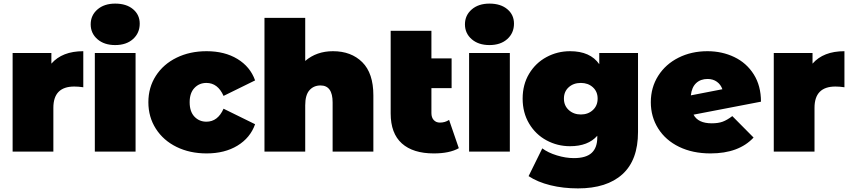

<svg xmlns="http://www.w3.org/2000/svg" viewBox="-20 -841 4718 1065"><path d="M442 -557C364 -557 305 -534 265 -488V-547H50V0H276V-243C276 -321.7 314.7 -361 392 -361C407.3 -361 424 -359.7 442 -357Z M506 -547V0H732V-547ZM520.5 -623.5C545.5 -601.8 578.3 -591 619 -591C660.3 -591 693.3 -602.2 718 -624.5C742.7 -646.8 755 -675.3 755 -710C755 -742.7 742.7 -769.3 718 -790C693.3 -810.7 660.3 -821 619 -821C578.3 -821 545.5 -810.2 520.5 -788.5C495.5 -766.8 483 -739.3 483 -706C483 -672.7 495.5 -645.2 520.5 -623.5Z M959.5 -26C1008.5 -2 1064 10 1126 10C1192.7 10 1249.7 -4.3 1297 -33C1344.3 -61.7 1377 -101.3 1395 -152L1220 -238C1198.7 -190 1167 -166 1125 -166C1098.3 -166 1076.2 -175.3 1058.5 -194C1040.8 -212.7 1032 -239.3 1032 -274C1032 -308 1040.8 -334.3 1058.5 -353C1076.2 -371.7 1098.3 -381 1125 -381C1167 -381 1198.7 -357 1220 -309L1395 -395C1377 -445.7 1344.3 -485.3 1297 -514C1249.7 -542.7 1192.7 -557 1126 -557C1064 -557 1008.5 -545 959.5 -521C910.5 -497 872.2 -463.5 844.5 -420.5C816.8 -377.5 803 -328.7 803 -274C803 -219.3 816.8 -170.3 844.5 -127C872.2 -83.7 910.5 -50 959.5 -26Z M1989.5 -496C1948.5 -536.7 1894.3 -557 1827 -557C1766.3 -557 1715 -539 1673 -503V-742H1447V0H1673V-257C1673 -295 1680.8 -322.8 1696.5 -340.5C1712.2 -358.2 1732.7 -367 1758 -367C1802.7 -367 1825 -335.7 1825 -273V0H2051V-312C2051 -394 2030.5 -455.3 1989.5 -496Z M2525 -19 2471 -176C2456.3 -166 2439.3 -161 2420 -161C2406 -161 2394.7 -165.7 2386 -175C2377.3 -184.3 2373 -197.3 2373 -214V-352H2485V-517H2373V-670H2147V-212C2147 -138 2167.7 -82.5 2209 -45.5C2250.3 -8.5 2309.3 10 2386 10C2444.7 10 2491 0.3 2525 -19Z M2582 -547V0H2808V-547ZM2596.5 -623.5C2621.5 -601.8 2654.3 -591 2695 -591C2736.3 -591 2769.3 -602.2 2794 -624.5C2818.7 -646.8 2831 -675.3 2831 -710C2831 -742.7 2818.7 -769.3 2794 -790C2769.3 -810.7 2736.3 -821 2695 -821C2654.3 -821 2621.5 -810.2 2596.5 -788.5C2571.5 -766.8 2559 -739.3 2559 -706C2559 -672.7 2571.5 -645.2 2596.5 -623.5Z M3519 -547H3304V-485C3270.7 -533 3216.7 -557 3142 -557C3095.3 -557 3051.8 -546.2 3011.5 -524.5C2971.2 -502.8 2939 -472 2915 -432C2891 -392 2879 -346 2879 -294C2879 -242 2891 -195.8 2915 -155.5C2939 -115.2 2971.2 -84.2 3011.5 -62.5C3051.8 -40.8 3095.3 -30 3142 -30C3208.7 -30 3259 -49.3 3293 -88V-78C3293 -40.7 3282.7 -12.3 3262 7C3241.3 26.3 3208.3 36 3163 36C3133 36 3101.7 31 3069 21C3036.3 11 3009.3 -2 2988 -18L2912 136C2945.3 158 2985.7 174.8 3033 186.5C3080.3 198.2 3131.3 204 3186 204C3292.7 204 3374.8 177.8 3432.5 125.5C3490.2 73.2 3519 -5 3519 -109ZM3268.5 -230.5C3250.8 -214.2 3228.7 -206 3202 -206C3175.3 -206 3153 -214.2 3135 -230.5C3117 -246.8 3108 -268 3108 -294C3108 -320 3116.8 -341 3134.5 -357C3152.2 -373 3174.7 -381 3202 -381C3228.7 -381 3250.8 -373 3268.5 -357C3286.2 -341 3295 -320 3295 -294C3295 -268 3286.2 -246.8 3268.5 -230.5Z M3988.5 -166C3972.2 -160 3952 -157 3928 -157C3877.3 -157 3843.7 -173 3827 -205L4201 -277C4201 -335.7 4187.7 -386.2 4161 -428.5C4134.3 -470.8 4098.3 -502.8 4053 -524.5C4007.7 -546.2 3958 -557 3904 -557C3844.7 -557 3791.2 -545 3743.5 -521C3695.8 -497 3658.3 -463.5 3631 -420.5C3603.7 -377.5 3590 -328.7 3590 -274C3590 -220 3603.7 -171.3 3631 -128C3658.3 -84.7 3697 -50.8 3747 -26.5C3797 -2.2 3855 10 3921 10C4025.7 10 4105.3 -19.3 4160 -78L4042 -197C4022.7 -182.3 4004.8 -172 3988.5 -166ZM3841.5 -380C3857.8 -395.3 3879 -403 3905 -403C3925 -403 3942.2 -397.8 3956.5 -387.5C3970.8 -377.2 3981 -363.3 3987 -346L3812 -312C3815.3 -342 3825.2 -364.7 3841.5 -380Z M4664 -557C4586 -557 4527 -534 4487 -488V-547H4272V0H4498V-243C4498 -321.7 4536.7 -361 4614 -361C4629.3 -361 4646 -359.7 4664 -357Z"/></svg>

Font: Montserrat Custom Black
Style: Regular
Weight: 900
Designer: Julieta Ulanovsky
Foundry: Julieta Ulanovsky
Version: Version 7.200